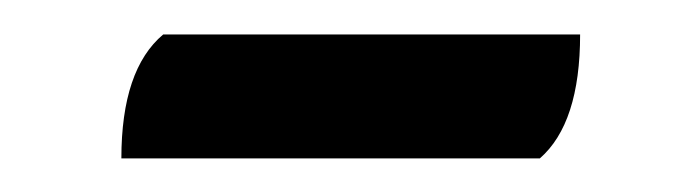

<svg xmlns="http://www.w3.org/2000/svg" viewBox="-20 -651 408 112"><path d="M294.9 -558.6Q318.4 -579.1 318.4 -630.9H75.2Q50.8 -610.4 50.8 -558.6Z"/></svg>

Font: Kurale
Style: Regular
Weight: 400
Version: 1.0; ttfautohint (v1.3)